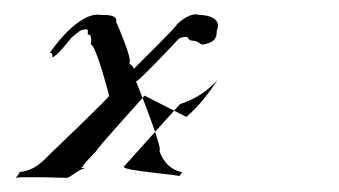

<svg xmlns="http://www.w3.org/2000/svg" viewBox="-20 -245 478 271"><path d="M50 -170C55 -172 54 -164 54 -164C61 -166 81 -192 81 -192C92 -201 94 -203 98 -203C107 -206 103 -199 104 -196C111 -198 108 -182 108 -182C115 -184 134 -110 134 -110C139 -112 50 -27 50 -27C33 -9 22 -3 5 -2C12 -4 2 6 2 6C9 4 75 6 75 6C81 4 94 -8 102 -8C92 -8 94 -7 97 -10C98 -14 107 -22 116 -32C116 -35 181 -106 184 -110L243 -80C260 -94 275 -114 287 -132C273 -117 258 -106 234 -98L155 -10C149 -4 240 2 233 4L237 -2C227 -4 213 -10 205 -32C211 -34 172 -130 172 -130C178 -132 232 -190 232 -190C239 -194 235 -192 237 -192C246 -195 244 -191 249 -188C262 -187 262 -182 266 -182C283 -185 286 -191 286 -202C293 -218 276 -224 260 -224C255 -227 241 -222 229 -210C235 -213 167 -146 167 -146C173 -148 162 -156 162 -156C169 -158 144 -214 144 -214C146 -224 132 -224 121 -224C105 -227 78 -210 50 -170Z"/></svg>

Font: Zinc
Style: Obl
Weight: 400
Version: Version 1